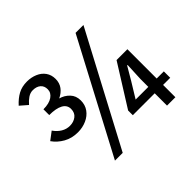

<svg xmlns="http://www.w3.org/2000/svg" viewBox="-151 -879 1103 1103"><g transform="rotate(-45 400.5 -327.5)"><path d="M180 -253Q131 -253 93 -274.5Q55 -296 31 -330L80 -367Q98 -341 122 -326.5Q146 -312 174 -312Q204 -312 225.5 -328.5Q247 -345 247 -376Q247 -408 217.5 -424Q188 -440 133 -440V-487Q180 -487 206 -505Q232 -523 232 -551Q232 -578 214.5 -593Q197 -608 167 -608Q146 -608 127 -595Q108 -582 92 -563L47 -602Q75 -633 106 -650Q137 -667 179 -667Q213 -667 242.5 -654.5Q272 -642 289 -618Q306 -594 306 -561Q306 -528 288.5 -504.5Q271 -481 241 -467Q274 -458 297.5 -433.5Q321 -409 321 -371Q321 -335 302 -308.5Q283 -282 250.5 -267.5Q218 -253 180 -253ZM215 12 574 -667H638L278 12ZM650 0V-215L655 -325H651L604 -245L547 -152H776V-100H472V-138L630 -390H718V0Z"/></g></svg>

Font: Source Sans 3 ExtraLight Medium
Style: Regular
Weight: 500
Version: Version 3.052;hotconv 1.1.0;makeotfexe 2.6.0